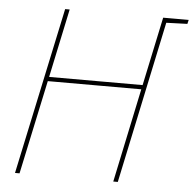

<svg xmlns="http://www.w3.org/2000/svg" viewBox="-51 -751 810 802"><g transform="rotate(5 354.0 -350.0)"><path d="M612 -700 608 -680H617L704 -683L708 -700ZM540 -412H148L209 -700H190L41 0H60L144 -394H536L453 0H472L620 -700H601Z"/></g></svg>

Font: Advent Pro Thin
Style: Italic
Weight: 250
Italic angle: -12°
Version: Version 3.000